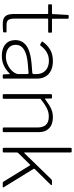

<svg xmlns="http://www.w3.org/2000/svg" viewBox="618 -1400 792 2067"><g transform="rotate(90 1013.5 -366.0)"><path d="M188 -489Q180 -489 180 -481V-128Q180 -75 196 -58Q212 -41 243 -41H320Q324 -41 326 -39.5Q328 -38 328 -34V-13Q328 -6 321 -4Q314 -3 297 -2Q280 -1 263.5 -0.5Q247 0 239 0Q178 0 154 -28Q130 -56 130 -120V-481Q130 -489 123 -489H33Q26 -489 26 -496V-523Q26 -530 33 -530H124Q131 -530 131 -537L140 -699Q140 -710 149 -710H171Q181 -710 181 -698V-537Q181 -530 188 -530H324Q331 -530 331 -523V-496Q331 -489 324 -489Z M767 -70Q727 -30 681 -10Q635 10 580 10Q501 10 456 -29Q411 -68 411 -135Q411 -187 439 -223.5Q467 -260 523 -281.5Q579 -303 661 -310L760 -318Q768 -319 772.5 -322.5Q777 -326 777 -333V-363Q777 -425 738 -461Q699 -497 634 -497Q584 -497 544 -474.5Q504 -452 471 -408Q468 -404 466 -402.5Q464 -401 460 -403L430 -419Q427 -421 426.5 -423Q426 -425 429 -430Q461 -478 512 -509Q563 -540 636 -540Q695 -540 738 -519.5Q781 -499 803.5 -460Q826 -421 826 -368V-11Q826 -5 823.5 -2.5Q821 0 816 0H790Q786 0 783 -2.5Q780 -5 780 -11L778 -68Q776 -81 767 -70ZM777 -263Q777 -280 763 -278L679 -271Q623 -267 582 -256.5Q541 -246 514.5 -229.5Q488 -213 475 -190.5Q462 -168 462 -140Q462 -90 497 -62Q532 -34 591 -34Q627 -34 661 -47Q695 -60 722 -81Q749 -103 763 -126.5Q777 -150 777 -171V-263Z M1003 0Q993 0 993 -10V-520Q993 -530 1002 -530H1031Q1040 -530 1040 -521V-460Q1040 -455 1042 -454Q1044 -453 1048 -457Q1085 -484 1115 -502.5Q1145 -521 1174.5 -530.5Q1204 -540 1240 -540Q1319 -540 1360.5 -499Q1402 -458 1402 -392V-11Q1402 0 1391 0H1362Q1357 0 1354.5 -2.5Q1352 -5 1352 -10V-375Q1352 -432 1324 -464Q1296 -496 1233 -496Q1199 -496 1170 -485.5Q1141 -475 1111 -455.5Q1081 -436 1043 -406V-10Q1043 0 1032 0H1003Z M1994 -13Q1998 -7 1997 -3.5Q1996 0 1988 0H1948Q1944 0 1940.5 -2Q1937 -4 1935 -8L1760 -293Q1759 -295 1757 -296Q1755 -297 1751 -293L1628 -168Q1624 -164 1622.5 -160Q1621 -156 1621 -151V-13Q1621 -6 1618.5 -3Q1616 0 1608 0H1583Q1575 0 1573 -2.5Q1571 -5 1571 -11V-731Q1571 -742 1581 -742H1611Q1621 -742 1621 -731V-241Q1621 -232 1623 -231Q1625 -230 1631 -236L1907 -520Q1916 -530 1925 -530H1963Q1972 -530 1972.5 -525.5Q1973 -521 1966 -514L1799 -344Q1797 -342 1796.5 -339Q1796 -336 1798 -331L1994 -13Z"/></g></svg>

Font: Libre Franklin Thin ExtraLight
Style: Regular
Weight: 250
Version: Version 3.000